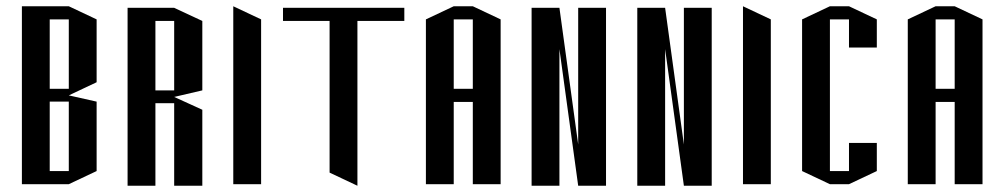

<svg xmlns="http://www.w3.org/2000/svg" viewBox="-20 -552 3211 614"><path d="M289 -490V-289L200 -247L289 -227V-5L200 37H50V-532H200ZM200 -5V-227H139V-5ZM200 -268V-490H139V-268Z M627 -485V-263L537 -242L627 -201V42H537V-222H477V42H388V-527H477H537ZM537 -263V-485H477V-263Z M726 -532 815 -490V37H726Z M1123 -527H1273V-485H1123V42L1034 0V-485H885V-527H1034Z M1492 -532 1581 -490V37H1492V-226H1431V37H1342V-490L1431 -532ZM1492 -268V-490H1431V-268Z M1680 42V-527H1769L1829 -90V-527H1918V42H1829L1769 -395V42Z M2018 42V-527H2107L2167 -90V-527H2256V42H2167L2107 -395V42Z M2356 -532 2445 -490V37H2356Z M2695 -532 2784 -490V-400H2695V-490H2634V-5H2695V-95H2784V-5L2695 37H2634L2545 -5V-490L2634 -532Z M3033 -532 3122 -490V37H3033V-226H2972V37H2883V-490L2972 -532ZM3033 -268V-490H2972V-268Z"/></svg>

Font: Frankia
Style: Regular
Weight: 400
Version: Version 001.000